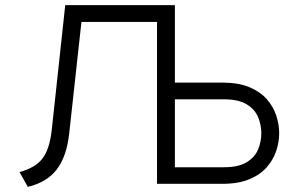

<svg xmlns="http://www.w3.org/2000/svg" viewBox="-20 -720 1176 752"><path d="M89 12 56.5 -46Q118.5 -63 146.2 -99Q174 -135 182.5 -209.5L235.5 -700H665V0H595V-634H299L251 -197Q241 -106.5 202.2 -56.2Q163.5 -6 89 12ZM595 0V-700H665V-396.5H850.5Q913.5 -396.5 956.2 -378.8Q999 -361 1024.8 -331.8Q1050.5 -302.5 1062 -267.5Q1073.5 -232.5 1073.5 -198.5Q1073.5 -164 1062 -129.2Q1050.5 -94.5 1024.8 -65Q999 -35.5 956.2 -17.8Q913.5 0 850.5 0ZM665 -65H857Q914.5 -65 946.5 -84.8Q978.5 -104.5 991 -135Q1003.5 -165.5 1003.5 -198.5Q1003.5 -230.5 991 -261Q978.5 -291.5 946.5 -311.2Q914.5 -331 857 -331H665Z"/></svg>

Font: Overpass Light
Style: Regular
Weight: 300
Designer: Delve Withrington, Dave Bailey, Thomas Jockin
Foundry: Delve Fonts LLC
Version: Version 4.000; ttfautohint (v1.8.3)